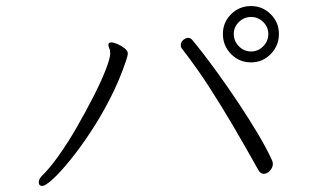

<svg xmlns="http://www.w3.org/2000/svg" viewBox="-20 -682 1040 634"><path d="M809 -476Q770 -476 743 -503.5Q716 -531 716 -570Q716 -608 743 -635Q770 -662 809 -662Q847 -662 874 -635Q901 -608 901 -570Q901 -531 874 -503.5Q847 -476 809 -476ZM809 -512Q832 -512 849 -529Q866 -546 866 -570Q866 -593 849 -609.5Q832 -626 809 -626Q786 -626 769 -609.5Q752 -593 752 -570Q752 -546 769 -529Q786 -512 809 -512ZM582 -520Q577 -525 577 -533Q577 -543 585 -550Q593 -557 602 -557Q609 -557 615 -550Q653 -504 691.5 -451Q730 -398 766 -344Q802 -290 831.5 -240.5Q861 -191 879 -151Q881 -145 881 -141Q881 -129 871.5 -118.5Q862 -108 851 -108Q841 -108 834 -119Q791 -196 752 -262.5Q713 -329 672.5 -392Q632 -455 582 -520ZM119 -68Q108 -68 108 -80Q108 -91 119 -102Q144 -126 174.5 -169Q205 -212 234.5 -263.5Q264 -315 289 -364Q314 -413 329 -451.5Q344 -490 344 -506Q344 -516 341 -522Q338 -528 338 -533Q338 -540 342 -541Q346 -542 347 -542Q355 -542 368 -536.5Q381 -531 391.5 -522.5Q402 -514 402 -506Q402 -498 396 -481Q375 -418 344 -357.5Q313 -297 278.5 -245Q244 -193 211.5 -153Q179 -113 154.5 -90.5Q130 -68 119 -68Z"/></svg>

Font: Moon Stars Kai T Light
Style: Regular
Weight: 300
Designer: GuiWonder
Version: Version 1.101